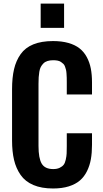

<svg xmlns="http://www.w3.org/2000/svg" viewBox="-20 -1050 580 1081"><path d="M209 -893.1V-1029.8H340.8V-893.1ZM278.8 11.2Q213.9 11.2 168 -8.3Q122.1 -27.8 96.2 -64.9Q70.3 -102.1 59.1 -149.4Q47.9 -196.8 47.9 -258.8V-547.9Q47.9 -612.8 59.1 -660.6Q70.3 -708.5 96.2 -745.1Q122.1 -781.7 167.7 -800.3Q213.4 -818.8 278.8 -818.8Q327.6 -818.8 365.2 -808.1Q402.8 -797.4 427.7 -777.8Q452.6 -758.3 468.5 -728.8Q484.4 -699.2 491.2 -664.6Q498 -629.9 498 -585.9V-518.1H356V-587.9Q356 -604 355.7 -613Q355.5 -622.1 354.5 -635.7Q353.5 -649.4 351.6 -657Q349.6 -664.6 346.2 -674.6Q342.8 -684.6 336.9 -690.2Q331.1 -695.8 323.2 -701.2Q315.4 -706.5 304.4 -708.7Q293.5 -710.9 279.8 -710.9Q261.2 -710.9 247.3 -706.5Q233.4 -702.1 224.4 -692.9Q215.3 -683.6 209.7 -673.1Q204.1 -662.6 201.4 -646Q198.7 -629.4 197.8 -614.7Q196.8 -600.1 196.8 -579.1V-228Q196.8 -159.2 214.8 -128.7Q232.9 -98.1 279.8 -98.1Q301.3 -98.1 315.9 -105.2Q330.6 -112.3 338.4 -122.3Q346.2 -132.3 350.3 -151.4Q354.5 -170.4 355.2 -185.5Q356 -200.7 356 -227.1V-299.8H498V-234.9Q498 -189.9 491.7 -154.1Q485.4 -118.2 470 -86.7Q454.6 -55.2 429.9 -33.9Q405.3 -12.7 367.2 -0.7Q329.1 11.2 278.8 11.2Z"/></svg>

Font: Oswald Medium
Style: Regular
Weight: 500
Designer: Vernon Adams
Foundry: Vernon Adams
Version: Version 4.103